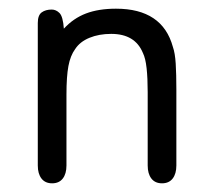

<svg xmlns="http://www.w3.org/2000/svg" viewBox="-20 -413 490 442"><path d="M127 -347Q125 -375 117 -383Q109 -391 99 -391Q85 -391 76 -384.5Q67 -378 67 -360V-32Q67 -13 75.5 -2Q84 9 100 9Q116 9 124.5 -2Q133 -13 133 -32V-195Q133 -237 137.5 -261Q142 -285 153 -300Q164 -317 186 -326Q208 -335 236 -335Q291 -335 309 -291Q315 -279 317.5 -256Q320 -233 320 -201V-32Q320 -13 328.5 -2Q337 9 353 9Q369 9 377.5 -2Q386 -13 386 -32V-207Q386 -242 384.5 -266.5Q383 -291 378 -305Q354 -393 247 -393Q207 -393 178 -382Q149 -371 127 -347Z"/></svg>

Font: Beiruti
Style: Regular
Weight: 400
Version: Version 1.00